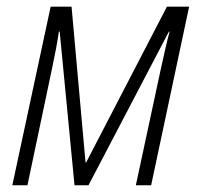

<svg xmlns="http://www.w3.org/2000/svg" viewBox="-20 -550 602 570"><path d="M16.6 0 130.4 -530.3H192.4L233.9 -67.9H235.8L475.6 -530.3H541.5L428.7 0H383.3L457 -343.3Q463.9 -373.5 469.7 -400.1Q475.6 -426.8 483.4 -456.1H481.4L242.7 0H201.2L157.2 -456.1H154.8Q150.9 -429.7 146.2 -404.8Q141.6 -379.9 135.3 -350.6L61.5 0Z"/></svg>

Font: Open Sans SemiCondensed Light
Style: Italic
Weight: 300
Width: 4
Italic angle: -12°
Designer: Monotype Design Team
Foundry: Monotype Imaging Inc.
Version: Version 3.000